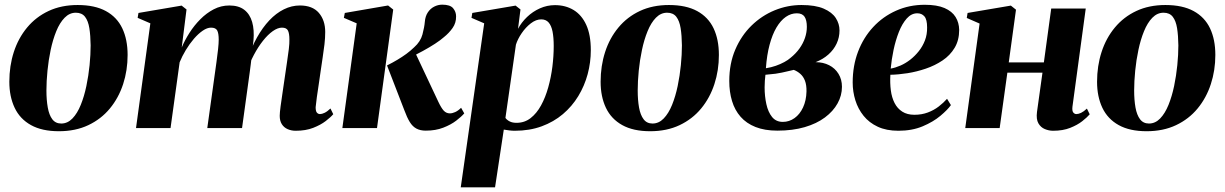

<svg xmlns="http://www.w3.org/2000/svg" viewBox="-20 -549 5250 823"><path d="M313 -527.5Q386.5 -527.5 434 -501.5Q481.5 -475.5 504.2 -427.5Q527 -379.5 527 -313.5Q527 -247.5 507.8 -188.5Q488.5 -129.5 451 -84Q413.5 -38.5 358.5 -12.5Q303.5 13.5 232.5 13.5Q160 13.5 112.8 -12.8Q65.5 -39 42.8 -87Q20 -135 20 -198.5Q20 -266.5 39.2 -326Q58.5 -385.5 96.2 -431Q134 -476.5 188.5 -502Q243 -527.5 313 -527.5ZM305 -494.5Q278 -494.5 257 -473Q236 -451.5 221.2 -415.2Q206.5 -379 197.2 -335.2Q188 -291.5 183.5 -246Q179 -200.5 179 -161Q179 -120.5 184.8 -88.2Q190.5 -56 204.2 -37.8Q218 -19.5 242.5 -19.5Q269.5 -19.5 290.5 -41.2Q311.5 -63 326.2 -99.5Q341 -136 350.2 -180.2Q359.5 -224.5 364 -269.8Q368.5 -315 368.5 -354.5Q368 -397 363 -428.2Q358 -459.5 344.5 -477Q331 -494.5 305 -494.5Z M779.5 -508.5 759 -345.5Q772 -376.5 792 -408Q812 -439.5 838.5 -466.2Q865 -493 896.2 -509.2Q927.5 -525.5 963 -525.5Q1003 -525.5 1027 -507Q1051 -488.5 1060.8 -454.8Q1070.5 -421 1066.5 -375.5Q1065.5 -368 1064.2 -356.2Q1063 -344.5 1061 -331.8Q1059 -319 1057 -308.5L1041 -292.5Q1057.5 -345.5 1081.5 -388.2Q1105.5 -431 1134.5 -461.8Q1163.5 -492.5 1196.8 -509Q1230 -525.5 1265.5 -525.5Q1319.5 -525.5 1346.8 -493.8Q1374 -462 1374 -412Q1374 -386.5 1370.8 -358.8Q1367.5 -331 1363 -302Q1358.5 -273 1354.5 -244.5Q1351 -218.5 1346.5 -189Q1342 -159.5 1338.2 -133Q1334.5 -106.5 1333 -89.5Q1333 -72 1338.5 -66Q1344 -60 1351.5 -60Q1360 -60 1371.5 -65.5Q1383 -71 1396.5 -84L1408.5 -59.5Q1397.5 -46.5 1376 -30Q1354.5 -13.5 1322.5 -1Q1290.5 11.5 1247.5 11.5Q1228.5 11.5 1212.8 4.5Q1197 -2.5 1188 -16.8Q1179 -31 1179 -52.5Q1179 -65 1182.8 -93.8Q1186.5 -122.5 1191.8 -156.5Q1197 -190.5 1201 -219.5Q1205.5 -251.5 1210.2 -282.2Q1215 -313 1218 -338.5Q1221 -364 1220.5 -379.5Q1220.5 -406 1214.2 -418.2Q1208 -430.5 1188.5 -430.5Q1170.5 -430.5 1149.2 -415.5Q1128 -400.5 1107.2 -374.2Q1086.5 -348 1068.5 -314.2Q1050.5 -280.5 1039 -243.5L1062 -333.5Q1060 -315 1058.2 -301Q1056.5 -287 1054.8 -272.8Q1053 -258.5 1050.5 -239.5L1017.5 0H868.5L899 -219Q903.5 -251.5 907.8 -282.2Q912 -313 914.8 -338.2Q917.5 -363.5 917.5 -379Q917.5 -406.5 911 -418.5Q904.5 -430.5 884.5 -430.5Q868 -430.5 849 -417.5Q830 -404.5 811.2 -382.8Q792.5 -361 776.5 -334.5Q760.5 -308 750 -282L711 0H563L624.5 -449L570 -472.5L573.5 -493.5L758.5 -525Z M1447.5 0 1509 -449 1454 -472.5 1458 -493.5 1643.5 -525.5 1665.5 -508 1596 0ZM1805 11Q1781.5 11 1765 2.2Q1748.5 -6.5 1736.5 -26Q1724.5 -45.5 1713 -77L1639 -268.5Q1663 -280.5 1683.5 -292.8Q1704 -305 1721.8 -318Q1739.5 -331 1755.5 -346.5Q1782.5 -370.5 1790.8 -401.2Q1799 -432 1801 -455.5Q1803 -479.5 1813.8 -495.8Q1824.5 -512 1841 -520.5Q1857.5 -529 1875.5 -529Q1909.5 -529 1922.2 -513.8Q1935 -498.5 1935 -479Q1935.5 -451 1920 -429Q1904.5 -407 1882.5 -389.5Q1868.5 -377 1844.8 -361.5Q1821 -346 1792 -330.2Q1763 -314.5 1733.8 -300.5Q1704.5 -286.5 1679.5 -277L1758.5 -326L1859 -112.5Q1871.5 -86 1882.2 -74.5Q1893 -63 1908.5 -63Q1918.5 -63 1931 -68.5Q1943.5 -74 1956.5 -87L1970 -63Q1958 -49 1935.5 -31.8Q1913 -14.5 1880.2 -1.8Q1847.5 11 1805 11Z M1955 254 2055.5 -449 2001 -472.5 2004.5 -493.5 2190 -525 2211 -508.5 2200.5 -425.5Q2215 -453 2239.2 -476.2Q2263.5 -499.5 2294.2 -513.2Q2325 -527 2359 -527Q2404 -527 2438.8 -506Q2473.5 -485 2493 -442.2Q2512.5 -399.5 2512.5 -334Q2512.5 -281.5 2499 -231.2Q2485.5 -181 2458.8 -137Q2432 -93 2392.8 -59.8Q2353.5 -26.5 2301.8 -7.5Q2250 11.5 2186.5 11.5Q2175.5 11.5 2163.2 10Q2151 8.5 2139.5 6.5L2102 254ZM2146.5 -43.5Q2153 -34.5 2164.8 -28.5Q2176.5 -22.5 2194 -22.5Q2228.5 -22.5 2254.5 -42.8Q2280.5 -63 2299.2 -97.2Q2318 -131.5 2330 -174.5Q2342 -217.5 2347.8 -263.2Q2353.5 -309 2353.5 -351.5Q2353.5 -388 2348.5 -413.5Q2343.5 -439 2331.8 -452.5Q2320 -466 2300 -466Q2277.5 -466 2255.2 -448.8Q2233 -431.5 2216 -406.5Q2199 -381.5 2191.5 -357.5Z M2847.5 -527.5Q2921 -527.5 2968.5 -501.5Q3016 -475.5 3038.8 -427.5Q3061.5 -379.5 3061.5 -313.5Q3061.5 -247.5 3042.2 -188.5Q3023 -129.5 2985.5 -84Q2948 -38.5 2893 -12.5Q2838 13.5 2767 13.5Q2694.5 13.5 2647.2 -12.8Q2600 -39 2577.2 -87Q2554.5 -135 2554.5 -198.5Q2554.5 -266.5 2573.8 -326Q2593 -385.5 2630.8 -431Q2668.5 -476.5 2723 -502Q2777.5 -527.5 2847.5 -527.5ZM2839.5 -494.5Q2812.5 -494.5 2791.5 -473Q2770.5 -451.5 2755.8 -415.2Q2741 -379 2731.8 -335.2Q2722.5 -291.5 2718 -246Q2713.5 -200.5 2713.5 -161Q2713.5 -120.5 2719.2 -88.2Q2725 -56 2738.8 -37.8Q2752.5 -19.5 2777 -19.5Q2804 -19.5 2825 -41.2Q2846 -63 2860.8 -99.5Q2875.5 -136 2884.8 -180.2Q2894 -224.5 2898.5 -269.8Q2903 -315 2903 -354.5Q2902.5 -397 2897.5 -428.2Q2892.5 -459.5 2879 -477Q2865.5 -494.5 2839.5 -494.5Z M3312 11Q3258 11 3218.8 -4.5Q3179.5 -20 3154.5 -48.5Q3129.5 -77 3117.8 -116Q3106 -155 3106 -202Q3106 -276.5 3131.8 -336.5Q3157.5 -396.5 3201.2 -439.2Q3245 -482 3300.5 -504.8Q3356 -527.5 3415.5 -527.5Q3475 -527.5 3510.8 -512Q3546.5 -496.5 3562.5 -471.8Q3578.5 -447 3578.5 -418.5Q3578.5 -388.5 3566.2 -362.2Q3554 -336 3531 -315.5Q3508 -295 3476 -282.5Q3508.5 -282.5 3534 -269.5Q3559.5 -256.5 3574.2 -232.5Q3589 -208.5 3589 -177Q3589 -139.5 3570.2 -105.8Q3551.5 -72 3516 -45.5Q3480.5 -19 3429.2 -4Q3378 11 3312 11ZM3335.5 -26.5Q3363 -26.5 3385.8 -42.8Q3408.5 -59 3422.2 -88.5Q3436 -118 3437 -157Q3437.5 -184.5 3430.5 -202.8Q3423.5 -221 3410.8 -232.2Q3398 -243.5 3382.5 -249.5Q3371 -247 3358 -243.8Q3345 -240.5 3331.5 -237.8Q3318 -235 3304.5 -233Q3294 -232 3283.2 -230.8Q3272.5 -229.5 3261 -228.5Q3259.5 -217.5 3258.5 -203Q3257.5 -188.5 3257.5 -174.5Q3257.5 -136.5 3265 -102.5Q3272.5 -68.5 3289.5 -47.5Q3306.5 -26.5 3335.5 -26.5ZM3263 -256.5Q3285.5 -260 3305.5 -267Q3325.5 -274 3342 -283Q3358.5 -292 3368.5 -301Q3391.5 -319.5 3407 -341.2Q3422.5 -363 3430.5 -386.5Q3438.5 -410 3438.5 -434Q3438.5 -462.5 3428.8 -477.2Q3419 -492 3395.5 -492Q3370.5 -492 3348.2 -476.5Q3326 -461 3308.2 -431Q3290.5 -401 3278.8 -357.2Q3267 -313.5 3263 -256.5Z M4056 -98.5Q4042 -78.5 4011 -52.5Q3980 -26.5 3934.8 -7.5Q3889.5 11.5 3831 11.5Q3779.5 11.5 3742.5 -5.8Q3705.5 -23 3681.8 -52.5Q3658 -82 3646.5 -119Q3635 -156 3635 -195.5Q3635 -267 3658 -327.5Q3681 -388 3722.8 -433Q3764.5 -478 3821 -503.2Q3877.5 -528.5 3944 -528.5Q3996.5 -528.5 4028.8 -514.5Q4061 -500.5 4076 -476.2Q4091 -452 4091.5 -421Q4091.5 -376.5 4072 -344Q4052.5 -311.5 4020 -289.8Q3987.5 -268 3948.5 -254.8Q3909.5 -241.5 3869.8 -235.2Q3830 -229 3796.5 -228.5Q3794.5 -193 3798.5 -162Q3802.5 -131 3814.5 -107.5Q3826.5 -84 3847.5 -70.5Q3868.5 -57 3899.5 -57Q3931 -57 3957 -66.8Q3983 -76.5 4003.8 -92.5Q4024.5 -108.5 4039.5 -125.5ZM3912 -492Q3886.5 -492 3866.8 -469.8Q3847 -447.5 3833 -412Q3819 -376.5 3810.2 -335Q3801.5 -293.5 3798 -255Q3818 -258.5 3839.8 -268Q3861.5 -277.5 3881.8 -293.2Q3902 -309 3918.5 -329.8Q3935 -350.5 3944.8 -376Q3954.5 -401.5 3954 -431.5Q3954 -465.5 3942.5 -478.8Q3931 -492 3912 -492Z M4577 -91.5Q4575 -73 4580.8 -66.5Q4586.5 -60 4593.5 -60Q4602.5 -60 4613.8 -65.2Q4625 -70.5 4639 -83.5L4651 -59Q4640 -46 4619 -29.5Q4598 -13 4567 -0.8Q4536 11.5 4494 11.5Q4476 11.5 4458.5 4.2Q4441 -3 4431 -20.5Q4421 -38 4425 -69L4448.5 -237.5H4298L4265 0H4117.5L4179 -448L4124 -472L4127.5 -493.5L4313 -525L4335 -507.5L4304 -281.5H4454.5L4486 -512.5H4634Z M4975.5 -527.5Q5049 -527.5 5096.5 -501.5Q5144 -475.5 5166.8 -427.5Q5189.5 -379.5 5189.5 -313.5Q5189.5 -247.5 5170.2 -188.5Q5151 -129.5 5113.5 -84Q5076 -38.5 5021 -12.5Q4966 13.5 4895 13.5Q4822.5 13.5 4775.2 -12.8Q4728 -39 4705.2 -87Q4682.5 -135 4682.5 -198.5Q4682.5 -266.5 4701.8 -326Q4721 -385.5 4758.8 -431Q4796.5 -476.5 4851 -502Q4905.5 -527.5 4975.5 -527.5ZM4967.5 -494.5Q4940.5 -494.5 4919.5 -473Q4898.5 -451.5 4883.8 -415.2Q4869 -379 4859.8 -335.2Q4850.5 -291.5 4846 -246Q4841.5 -200.5 4841.5 -161Q4841.5 -120.5 4847.2 -88.2Q4853 -56 4866.8 -37.8Q4880.5 -19.5 4905 -19.5Q4932 -19.5 4953 -41.2Q4974 -63 4988.8 -99.5Q5003.5 -136 5012.8 -180.2Q5022 -224.5 5026.5 -269.8Q5031 -315 5031 -354.5Q5030.5 -397 5025.5 -428.2Q5020.5 -459.5 5007 -477Q4993.5 -494.5 4967.5 -494.5Z"/></svg>

Font: Merriweather 120pt ExtraBold
Style: Italic
Weight: 800
Italic angle: -7.8°
Version: Version 2.101